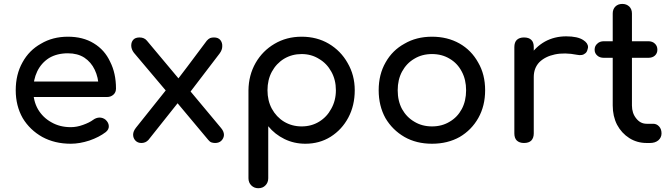

<svg xmlns="http://www.w3.org/2000/svg" viewBox="-20 -741 3483 995"><path d="M346.7 3.9Q263.7 3.9 199.2 -31.2Q134.8 -67.4 97.7 -128.9Q61.5 -192.4 61.5 -273.4Q61.5 -355.5 96.7 -418Q130.9 -480.5 192.4 -514.6Q252.9 -550.8 332 -550.8Q410.2 -550.8 465.8 -516.6Q522.5 -482.4 550.8 -420.9Q581.1 -361.3 581.1 -282.2Q581.1 -262.7 568.4 -251Q554.7 -238.3 535.2 -238.3Q400.4 -238.3 131.8 -238.3Q131.8 -257.8 131.8 -318.4Q232.4 -318.4 532.2 -318.4Q521.5 -310.5 491.2 -290Q490.2 -339.8 470.7 -379.9Q452.1 -418.9 417 -442.4Q381.8 -464.8 332 -464.8Q275.4 -464.8 234.4 -440.4Q194.3 -415 172.9 -371.1Q152.3 -328.1 152.3 -273.4Q152.3 -217.8 176.8 -174.8Q202.1 -131.8 246.1 -107.4Q290 -82 346.7 -82Q377.9 -82 410.2 -93.8Q443.4 -105.5 462.9 -120.1Q477.5 -130.9 495.1 -131.8Q512.7 -131.8 526.4 -121.1Q543 -106.4 543.9 -87.9Q544.9 -70.3 528.3 -56.6Q494.1 -30.3 443.4 -12.7Q392.6 3.9 346.7 3.9Z M1094.7 0Q1085 0 1076.2 -2.9Q1067.4 -5.9 1059.6 -15.6Q1001 -85.9 883.8 -225.6Q875 -235.4 847.7 -261.7Q804.7 -313.5 673.8 -467.8Q661.1 -484.4 660.2 -502.9Q660.2 -503.9 660.2 -505.9Q660.2 -522.5 669.9 -534.2Q680.7 -546.9 703.1 -546.9Q727.5 -546.9 741.2 -530.3Q797.9 -461.9 912.1 -326.2Q918.9 -320.3 938.5 -301.8Q985.4 -246.1 1126 -77.1Q1140.6 -59.6 1140.6 -42Q1140.6 -42 1140.6 -41Q1139.6 -24.4 1127 -11.7Q1115.2 0 1094.7 0ZM712.9 0Q693.4 0 681.6 -12.7Q669.9 -25.4 669.9 -43Q669.9 -60.5 684.6 -79.1Q741.2 -150.4 854.5 -292Q867.2 -273.4 908.2 -215.8Q868.2 -166 749 -15.6Q734.4 0 712.9 0ZM960 -256.8Q942.4 -271.5 890.6 -316.4Q931.6 -369.1 1051.8 -530.3Q1060.5 -540 1069.3 -543.9Q1078.1 -546.9 1088.9 -546.9Q1111.3 -546.9 1122.1 -533.2Q1132.8 -519.5 1131.8 -501Q1131.8 -482.4 1118.2 -463.9Q1065.4 -394.5 960 -256.8Z M1318.4 234.4Q1296.9 234.4 1282.2 219.7Q1267.6 205.1 1267.6 182.6Q1267.6 31.2 1267.6 -273.4Q1268.6 -351.6 1304.7 -415Q1340.8 -477.5 1402.3 -513.7Q1464.8 -550.8 1543 -550.8Q1622.1 -550.8 1683.6 -514.6Q1746.1 -477.5 1781.2 -415Q1818.4 -351.6 1818.4 -273.4Q1818.4 -194.3 1785.2 -131.8Q1752 -69.3 1693.4 -32.2Q1635.7 3.9 1562.5 3.9Q1503.9 3.9 1454.1 -20.5Q1404.3 -44.9 1370.1 -86.9Q1370.1 2.9 1370.1 182.6Q1370.1 205.1 1355.5 219.7Q1341.8 234.4 1318.4 234.4ZM1543 -85.9Q1593.8 -85.9 1633.8 -110.4Q1673.8 -134.8 1696.3 -176.8Q1720.7 -219.7 1720.7 -273.4Q1720.7 -327.1 1697.3 -369.1Q1673.8 -412.1 1633.8 -435.5Q1593.8 -460.9 1543 -460.9Q1493.2 -460.9 1452.1 -436.5Q1412.1 -412.1 1388.7 -369.1Q1366.2 -327.1 1366.2 -273.4Q1366.2 -219.7 1388.7 -177.7Q1412.1 -134.8 1452.1 -110.4Q1493.2 -85.9 1543 -85.9Z M2218.8 3.9Q2137.7 3.9 2076.2 -31.2Q2013.7 -67.4 1977.5 -128.9Q1942.4 -192.4 1942.4 -273.4Q1942.4 -355.5 1978.5 -418Q2013.7 -480.5 2076.2 -514.6Q2137.7 -550.8 2218.8 -550.8Q2298.8 -550.8 2361.3 -515.6Q2422.9 -480.5 2458 -417Q2494.1 -355.5 2494.1 -273.4Q2494.1 -192.4 2459 -129.9Q2423.8 -67.4 2362.3 -31.2Q2299.8 3.9 2218.8 3.9ZM2218.8 -85.9Q2270.5 -85.9 2310.5 -110.4Q2350.6 -133.8 2373 -175.8Q2395.5 -217.8 2395.5 -273.4Q2395.5 -328.1 2373 -370.1Q2350.6 -413.1 2310.5 -436.5Q2270.5 -460.9 2218.8 -460.9Q2167 -460.9 2127 -436.5Q2086.9 -413.1 2063.5 -370.1Q2041 -328.1 2041 -273.4Q2041 -217.8 2063.5 -175.8Q2086.9 -133.8 2127 -110.4Q2167 -85.9 2218.8 -85.9Z M2694.3 -341.8Q2694.3 -402.3 2724.6 -449.2Q2753.9 -497.1 2803.7 -525.4Q2853.5 -552.7 2914.1 -552.7Q2973.6 -552.7 3002.9 -533.2Q3027.3 -517.6 3027.3 -497.1Q3027.3 -492.2 3025.4 -487.3Q3022.5 -472.7 3014.6 -465.8Q3005.9 -458 2995.1 -456.1Q2983.4 -454.1 2970.7 -457Q2906.2 -469.7 2855.5 -459Q2804.7 -448.2 2774.4 -418Q2746.1 -387.7 2746.1 -341.8Q2728.5 -341.8 2694.3 -341.8ZM2695.3 0Q2671.9 0 2658.2 -12.7Q2645.5 -25.4 2645.5 -49.8Q2645.5 -199.2 2645.5 -497.1Q2645.5 -521.5 2658.2 -534.2Q2671.9 -546.9 2695.3 -546.9Q2720.7 -546.9 2733.4 -534.2Q2746.1 -522.5 2746.1 -497.1Q2746.1 -347.7 2746.1 -49.8Q2746.1 -26.4 2733.4 -12.7Q2720.7 0 2695.3 0Z M3331.1 0Q3281.2 0 3241.2 -25.4Q3201.2 -50.8 3177.7 -94.7Q3155.3 -138.7 3155.3 -194.3Q3155.3 -352.5 3155.3 -670.9Q3155.3 -693.4 3168.9 -707Q3182.6 -720.7 3205.1 -720.7Q3226.6 -720.7 3241.2 -707Q3254.9 -693.4 3254.9 -670.9Q3254.9 -511.7 3254.9 -194.3Q3254.9 -154.3 3277.3 -127Q3298.8 -99.6 3331.1 -99.6Q3342.8 -99.6 3365.2 -99.6Q3382.8 -99.6 3395.5 -85.9Q3408.2 -72.3 3408.2 -49.8Q3408.2 -28.3 3391.6 -13.7Q3375 0 3348.6 0Q3342.8 0 3331.1 0ZM3109.4 -441.4Q3087.9 -441.4 3075.2 -453.1Q3061.5 -464.8 3061.5 -483.4Q3061.5 -502.9 3075.2 -514.6Q3087.9 -527.3 3109.4 -527.3Q3185.5 -527.3 3339.8 -527.3Q3361.3 -527.3 3374 -514.6Q3386.7 -502.9 3386.7 -483.4Q3386.7 -464.8 3374 -453.1Q3361.3 -441.4 3339.8 -441.4Q3262.7 -441.4 3109.4 -441.4Z"/></svg>

Font: Abed
Style: Bold
Weight: 700
Designer: Johan Aakerlund
Version: Version 3.105